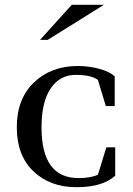

<svg xmlns="http://www.w3.org/2000/svg" viewBox="-20 -770 555 800"><path d="M460 -156V-38Q408 10 298.5 10Q189 10 119.5 -56Q50 -122 50 -240Q50 -358 121.5 -426.5Q193 -495 304 -495Q350 -495 393 -483.5Q436 -472 458 -452V-328H421L388 -437Q360 -458 295 -458Q230 -458 191.5 -402Q153 -346 153 -239Q153 -28 307 -28Q358 -28 388 -42L423 -156ZM179 -604H147L279 -750H413Z"/></svg>

Font: Ledger
Style: Regular
Weight: 400
Designer: Denis Masharov
Foundry: Denis Masharov
Version: 1.001